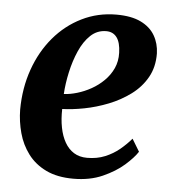

<svg xmlns="http://www.w3.org/2000/svg" viewBox="-46 -609 597 663"><g transform="rotate(5 252.5 -277.0)"><path d="M450 -101.5Q436.5 -80.5 406.8 -54.2Q377 -28 333 -8.5Q289 11 232 11Q176 11 137.2 -7.8Q98.5 -26.5 74.5 -58.5Q50.5 -90.5 39.8 -130Q29 -169.5 28.5 -211Q29 -286 51.8 -350.5Q74.5 -415 115.5 -463.5Q156.5 -512 211.8 -539.2Q267 -566.5 331.5 -566.5Q383.5 -566.5 416.2 -550.5Q449 -534.5 465 -507Q481 -479.5 482 -445Q482.5 -397.5 462.2 -361.8Q442 -326 407.5 -300.5Q373 -275 331.8 -258.8Q290.5 -242.5 249 -234.5Q207.5 -226.5 173 -225.5Q172 -190.5 177.8 -161.2Q183.5 -132 195.8 -110.5Q208 -89 227.2 -77Q246.5 -65 273 -65Q307.5 -65 335.2 -76.5Q363 -88 385 -106.2Q407 -124.5 424 -144.5ZM301.5 -506.5Q270 -506.5 247 -484.8Q224 -463 208.8 -428.2Q193.5 -393.5 184.8 -353.5Q176 -313.5 174 -277.5Q195.5 -278.5 220 -285.8Q244.5 -293 268.2 -306.2Q292 -319.5 311.2 -338.5Q330.5 -357.5 341.8 -382Q353 -406.5 352 -436Q351 -471.5 338 -489Q325 -506.5 301.5 -506.5Z"/></g></svg>

Font: Merriweather 28pt
Style: Bold Italic
Weight: 700
Italic angle: -7.8°
Version: Version 2.101